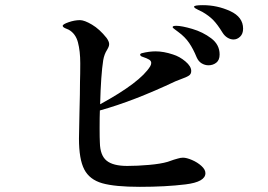

<svg xmlns="http://www.w3.org/2000/svg" viewBox="-20 -767 1040 744"><path d="M922 -656Q922 -636 910.5 -625Q899 -614 885 -614Q873 -614 861.5 -621Q850 -628 842 -641Q823 -672 806.5 -689Q790 -706 764 -721Q756 -725 748.5 -728.5Q741 -732 736.5 -735Q732 -738 732 -741Q732 -747 766 -747Q822 -747 872 -724Q922 -701 922 -656ZM776 -96Q776 -62 699 -52.5Q622 -43 522 -43Q425 -43 376 -57Q327 -71 306.5 -110.5Q286 -150 286 -230Q286 -254 288 -334Q290 -406 290 -450Q291 -478 291 -522Q291 -569 282 -603Q273 -637 246 -652Q243 -653 233 -657.5Q223 -662 223 -667Q223 -673 246 -681Q269 -689 290 -689Q307 -689 336.5 -671.5Q366 -654 393 -620Q403 -606 403 -596Q403 -589 399.5 -582.5Q396 -576 395 -574Q384 -557 380 -534Q371 -477 368 -363Q524 -448 562 -510Q566 -517 566 -523Q566 -531 558 -536Q550 -541 532 -547Q528 -548 525.5 -550.5Q523 -553 523 -555Q523 -559 530 -561Q558 -568 583 -568Q614 -568 650 -556Q676 -548 698.5 -529Q721 -510 721 -492Q721 -480 712 -474Q703 -468 683 -461L660 -452Q497 -375 367 -339Q366 -316 366 -271Q366 -231 367 -214Q368 -165 393 -144.5Q418 -124 473 -124Q512 -124 557.5 -128Q603 -132 630 -140Q649 -146 653 -148Q657 -149 668.5 -152.5Q680 -156 689 -156Q703 -156 724 -147Q745 -138 760.5 -124Q776 -110 776 -96ZM831 -556Q831 -534 818 -524Q805 -514 788 -514Q774 -514 761.5 -521.5Q749 -529 742 -545Q729 -577 713 -600.5Q697 -624 671 -643Q665 -648 657 -653.5Q649 -659 649 -662Q649 -665 653 -666Q657 -667 663 -667Q684 -667 725 -655Q766 -643 798.5 -618.5Q831 -594 831 -556Z"/></svg>

Font: Shippori Mincho SemiBold
Style: Regular
Weight: 600
Designer: FONTDASU
Foundry: FONTDASU / Google Inc. / but / Adobe
Version: Version 3.110; ttfautohint (v1.8.3)